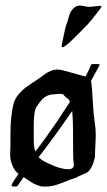

<svg xmlns="http://www.w3.org/2000/svg" viewBox="-20 -687 386 692"><path d="M302.7 -662.1Q307.6 -662.1 321.3 -664.1Q335 -666 338.9 -666Q345.7 -666 345.7 -663.1L343.8 -659.2Q305.7 -607.4 286.1 -588.9Q281.2 -584 270.5 -573.2Q259.8 -562.5 251 -553.7Q242.2 -544.9 232.4 -535.6Q222.7 -526.4 215.3 -521.5Q208 -516.6 205.1 -516.6Q202.1 -516.6 202.1 -520.5Q202.1 -524.4 203.1 -527.3Q206.1 -541 209 -556.2Q211.9 -571.3 214.8 -583Q217.8 -594.7 222.7 -608.4Q224.6 -613.3 227.5 -624Q230.5 -634.8 232.4 -639.6Q234.4 -644.5 239.3 -650.9Q244.1 -657.2 251 -662.1Q258.8 -667 268.6 -667Q273.4 -667 284.7 -664.6Q295.9 -662.1 302.7 -662.1ZM65.4 -48.8Q61.5 -43 54.2 -32.7Q46.9 -22.5 44.9 -19.5Q43 -14.6 34.2 -14.6Q21.5 -14.6 21.5 -18.6Q21.5 -24.4 46.9 -60.5Q35.2 -69.3 28.3 -83Q16.6 -105.5 16.6 -129.9Q16.6 -134.8 17.1 -145Q17.6 -155.3 17.6 -161.1V-167V-199.2Q17.6 -240.2 21 -268.6Q24.4 -296.9 29.3 -314.5Q34.2 -332 46.9 -346.7Q59.6 -361.3 68.8 -368.7Q78.1 -376 101.6 -391.6Q125 -407.2 140.6 -418.9Q164.1 -436.5 189.5 -436.5Q200.2 -436.5 259.8 -418.9Q263.7 -418 273.4 -415Q283.2 -412.1 288.1 -411.1Q300.8 -433.6 308.6 -454.1Q310.5 -456.1 313.5 -456.1H331.1Q338.9 -456.1 338.9 -454.1V-452.1Q317.4 -412.1 307.6 -394.5Q309.6 -390.6 309.6 -386.7Q312.5 -362.3 314.5 -320.3Q316.4 -278.3 321.3 -247.1Q325.2 -222.7 325.2 -198.2Q325.2 -186.5 323.7 -162.6Q322.3 -138.7 322.3 -122.1Q317.4 -98.6 309.6 -84.5Q301.8 -70.3 295.4 -66.4Q289.1 -62.5 275.9 -57.1Q262.7 -51.8 254.9 -46.9Q241.2 -43 206.1 -28.8Q170.9 -14.6 147.5 -14.6H134.8Q124 -15.6 114.3 -19.5Q104.5 -23.4 99.1 -26.4Q93.8 -29.3 82 -37.6Q70.3 -45.9 65.4 -48.8ZM169.9 -346.7Q156.2 -345.7 146 -339.8Q135.7 -334 130.4 -327.6Q125 -321.3 113.3 -304.7Q101.6 -289.1 101.6 -237.3V-206.1V-192.4V-184.6Q101.6 -156.2 107.4 -140.6Q141.6 -184.6 185.5 -249L232.4 -320.3Q227.5 -330.1 220.7 -334Q216.8 -336.9 214.4 -339.4Q211.9 -341.8 210.9 -343.3Q210 -344.7 208.5 -346.2Q207 -347.7 205.1 -348.1Q203.1 -348.6 199.2 -348.6Q184.6 -348.6 169.9 -346.7ZM240.2 -287.1Q188.5 -210.9 119.1 -120.1Q130.9 -108.4 157.2 -96.7Q198.2 -77.1 225.6 -77.1Q246.1 -77.1 246.1 -92.8Q246.1 -94.7 245.1 -102.5Q244.1 -110.4 243.7 -130.9Q243.2 -151.4 243.2 -184.6V-216.8Q243.2 -257.8 240.2 -287.1Z"/></svg>

Font: Isabella
Style: Medium
Weight: 500
Designer: John Stracke
Version: Version 001.202